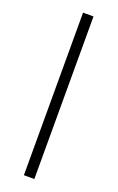

<svg xmlns="http://www.w3.org/2000/svg" viewBox="-139 -738 477 777"><g transform="rotate(20 99.0 -350.0)"><path d="M76 0V-700H121V0Z"/></g></svg>

Font: DM Sans 20pt ExtraLight
Style: Regular
Weight: 250
Version: Version 4.004;gftools[0.9.30]